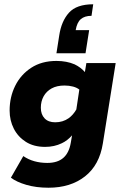

<svg xmlns="http://www.w3.org/2000/svg" viewBox="-20 -697 583 898"><path d="M207 181Q149 181 103 167.5Q57 154 31 134L89 33Q112 49 140.5 57Q169 65 201 65Q249 65 276 41.5Q303 18 311 -29L317 -64Q295 -39 269 -27Q234 -10 191 -10Q138 -10 101 -33.5Q64 -57 44.5 -95.5Q25 -134 25 -180Q25 -243 51 -295.5Q77 -348 126 -380Q175 -412 244 -412Q292 -412 329 -396Q358 -382 377 -360L384 -402H521L461 -26Q445 75 377.5 128Q310 181 207 181ZM238 -125Q274 -125 301 -144Q322 -159 337 -185L351 -278Q340 -287 322 -292Q303 -297 282 -297Q246 -297 221.5 -283.5Q197 -270 184 -246.5Q171 -223 171 -193Q171 -162 188.5 -143.5Q206 -125 238 -125ZM416 -677 408 -623Q376 -623 358 -607.5Q340 -592 334 -556H397L380 -448H244L257 -531Q267 -598 302.5 -637.5Q338 -677 416 -677Z"/></svg>

Font: Rokkitt SemiBold ExtraBold
Style: Italic
Weight: 800
Italic angle: -9°
Version: Version 3.103